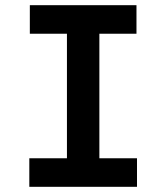

<svg xmlns="http://www.w3.org/2000/svg" viewBox="-20 -720 640 740"><path d="M93 0H508V-110H363V-590H506V-700H95V-590H238V-110H93Z"/></svg>

Font: CommitMono
Style: 700Regular
Weight: 700
Monospace: yes
Designer: Eigil Nikolajsen
Foundry: Eigil Nikolajsen
Version: Version 1.143